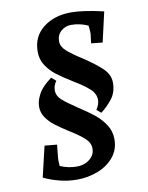

<svg xmlns="http://www.w3.org/2000/svg" viewBox="-91 -786 747 966"><g transform="rotate(-10 282.0 -303.0)"><path d="M55 74 92 -83 155 -77 148 -9Q147 -2 149 31Q190 49 236 49Q273 49 300 27.5Q327 6 327 -27Q327 -56 301.5 -79.5Q276 -103 224 -135Q182 -162 158 -180.5Q134 -199 116.5 -224Q99 -249 99 -279Q99 -308 112 -333Q120 -352 133.5 -368Q147 -384 161 -395.5Q175 -407 184 -414L207 -394Q191 -373 191 -346Q191 -320 214.5 -298.5Q238 -277 291 -242Q340 -210 370 -186Q400 -162 422 -128.5Q444 -95 444 -54Q444 -1 412.5 37Q381 75 330.5 94.5Q280 114 224 114Q178 114 134 102.5Q90 91 55 74ZM397 -263Q397 -295 369.5 -320Q342 -345 287 -378Q240 -407 210.5 -429.5Q181 -452 160.5 -483Q140 -514 140 -554Q140 -631 196.5 -675.5Q253 -720 339 -720Q402 -720 505 -696L470 -543L412 -549L418 -597Q419 -601 415 -639Q374 -658 329 -658Q299 -658 277 -638.5Q255 -619 255 -587Q255 -560 280.5 -537Q306 -514 358 -481Q420 -440 453 -408Q486 -376 486 -335Q486 -287 460.5 -254Q435 -221 402 -196L380 -215Q397 -240 397 -263Z"/></g></svg>

Font: Andada Pro
Style: Bold Italic
Weight: 700
Italic angle: -7°
Designer: Carolina Giovagnoli
Foundry: Huerta Tipografica
Version: Version 3.005; ttfautohint (v1.8.4)